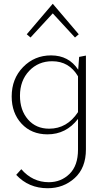

<svg xmlns="http://www.w3.org/2000/svg" viewBox="-20 -709 561 1019"><path d="M260 -638 142 -510 122 -527 260 -689 398 -527 378 -510ZM400 -407 436 -414V84Q436 182 376.5 236Q317 290 233 290Q132 290 66 219L93 189Q153 258 239 258Q304 258 349 214Q394 170 394 85V-78Q331 4 232 4Q147 4 94.5 -52.5Q42 -109 42 -197Q42 -291 102.5 -353Q163 -415 251 -415Q345 -415 395 -339ZM241 -26Q336 -26 394 -114V-304Q347 -384 257 -384Q183 -384 134.5 -332.5Q86 -281 86 -201Q86 -124 128.5 -75Q171 -26 241 -26Z"/></svg>

Font: EauTestInfant Light
Style: Regular
Weight: 300
Designer: Christian Thalmann (Catharsis Fonts)
Version: Version 0.001;PS 000.001;hotconv 1.0.88;makeotf.lib2.5.64775